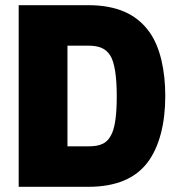

<svg xmlns="http://www.w3.org/2000/svg" viewBox="-20 -720 685 740"><path d="M52 0H320C428 0 502 -33 548 -93C594 -153 617 -244 617 -350C617 -447 598 -537 557 -595C507 -666 430 -700 320 -700H52ZM240 -156V-544H319C358 -544 386 -536 405 -506C422 -479 430 -423 430 -350C430 -281 424 -235 412 -207C395 -168 369 -156 320 -156Z"/></svg>

Font: Arthouse Owned Black
Style: Regular
Weight: 900
Designer: Jeremy Tribby
Foundry: Tribby Type
Version: Version 1.000;PS 001.000;hotconv 1.0.88;makeotf.lib2.5.64775